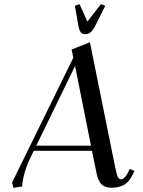

<svg xmlns="http://www.w3.org/2000/svg" viewBox="-20 -926 710 954"><path d="M40 -19 344.2 -639.2 335.9 -680.2 426.8 -715.8 553.2 -90.8Q560.1 -57.1 565.9 -46.1Q571.8 -35.2 580.1 -35.2Q598.6 -35.2 613.8 -64.9L625 -86.9L647.9 -76.2L637.2 -54.2Q619.1 -19 593.5 -6.1Q567.9 6.8 534.2 6.8Q502.9 6.8 485.6 -9Q468.3 -24.9 460 -64L437 -176.8H147.9L132.8 -146Q95.2 -69.3 89.8 1Q71.8 2.4 46.9 7.8ZM160.2 -202.1H432.1L353 -598.1ZM352.1 -897 375 -905.8 414.1 -818.8 481.9 -905.8 502.9 -897 457 -805.2Q443.4 -777.8 431.4 -766.8Q419.4 -755.9 403.8 -755.9Q388.2 -755.9 380.4 -766.8Q372.6 -777.8 368.2 -805.2Z"/></svg>

Font: Dihjauti
Style: Bold Italic
Weight: 700
Italic angle: -9°
Designer: T. Christopher White
Version: Version 3.0.0